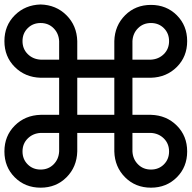

<svg xmlns="http://www.w3.org/2000/svg" viewBox="-20 -782 868 870"><path d="M164.1 -761.7C117.2 -760.4 78.1 -744.1 46.9 -712.9C15.6 -681.6 0 -642.6 0 -595.7C0 -548.8 15.6 -509.8 46.9 -478.5C78.1 -447.3 117.2 -431 164.1 -429.7H248V-261.7H164.1C117.2 -260.4 78.1 -244.1 46.9 -212.9C15.6 -181.6 0 -142.6 0 -95.7C0 -48.8 15.6 -9.8 46.9 21.5C78.1 52.7 117.2 68.4 164.1 68.4C210.9 68.4 250 52.7 281.2 21.5C312.5 -9.8 328.8 -48.8 330.1 -95.7V-179.7H498V-95.7C499.3 -48.8 515.6 -9.8 546.9 21.5C578.1 52.7 617.2 68.4 664.1 68.4C710.9 68.4 750 52.7 781.2 21.5C812.5 -9.8 828.1 -48.8 828.1 -95.7C828.1 -142.6 812.5 -181.6 781.2 -212.9C750 -244.1 710.9 -260.4 664.1 -261.7H580.1V-429.7H664.1C710.9 -431 750 -447.3 781.2 -478.5C812.5 -509.8 828.1 -548.8 828.1 -595.7C828.1 -642.6 812.5 -681.6 781.2 -712.9C750 -744.1 710.9 -759.8 664.1 -759.8C617.2 -759.8 578.1 -744.1 546.9 -712.9C515.6 -681.6 499.3 -642.6 498 -595.7V-511.7H330.1V-595.7C328.8 -642.6 312.5 -681.6 281.2 -712.9C250 -744.1 210.9 -760.4 164.1 -761.7ZM580.1 -95.7V-179.7H664.1C687.5 -178.4 707 -169.9 722.7 -154.3C738.3 -138.7 746.1 -119.1 746.1 -95.7C746.1 -72.3 738.3 -52.7 722.7 -37.1C707 -21.5 687.5 -13.7 664.1 -13.7C640.6 -13.7 621.1 -21.5 605.5 -37.1C589.8 -52.7 581.4 -72.3 580.1 -95.7ZM498 -429.7V-261.7H330.1V-429.7ZM164.1 -179.7H248V-95.7C246.7 -72.3 238.3 -52.7 222.7 -37.1C207 -21.5 187.5 -13.7 164.1 -13.7C140.6 -13.7 121.1 -21.5 105.5 -37.1C89.8 -52.7 82 -72.3 82 -95.7C82 -119.1 89.8 -138.7 105.5 -154.3C121.1 -169.9 140.6 -178.4 164.1 -179.7ZM248 -595.7V-511.7H164.1C140.6 -513 121.1 -521.5 105.5 -537.1C89.8 -552.7 82 -572.3 82 -595.7C82 -619.1 89.8 -638.7 105.5 -654.3C121.1 -669.9 140.6 -677.7 164.1 -677.7C187.5 -677.7 207 -669.9 222.7 -654.3C238.3 -638.7 246.7 -619.1 248 -595.7ZM664.1 -511.7H580.1V-595.7C581.4 -619.1 589.8 -638.7 605.5 -654.3C621.1 -669.9 640.6 -677.7 664.1 -677.7C687.5 -677.7 707 -669.9 722.7 -654.3C738.3 -638.7 746.1 -619.1 746.1 -595.7C746.1 -572.3 738.3 -552.7 722.7 -537.1C707 -521.5 687.5 -513 664.1 -511.7Z"/></svg>

Font: CaskaydiaCove Nerd Font
Style: Regular
Weight: 400
Designer: Aaron Bell
Foundry: Saja Typeworks
Version: Version 2111.1;Nerd Fonts 2.3.3